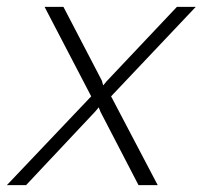

<svg xmlns="http://www.w3.org/2000/svg" viewBox="-68 -540 591 560"><path d="M198 -259 62 -520H117L229 -305L233 -291L243 -303L448 -520H503L256 -259L392 0H336L225 -214L220 -227L210 -215L8 0H-48Z"/></svg>

Font: Raleway Light
Style: Italic
Weight: 300
Italic angle: -12°
Designer: Matt McInerney, Pablo Impallari, Rodrigo Fuenzalida
Foundry: Matt McInerney, Pablo Impallari, Rodrigo Fuenzalida
Version: Version 4.026